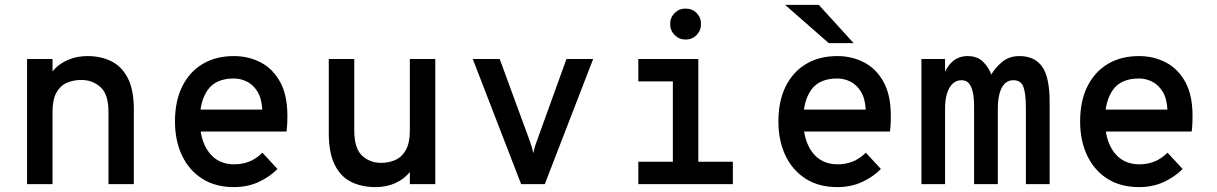

<svg xmlns="http://www.w3.org/2000/svg" viewBox="-20 -752 4968 784"><path d="M90.5 0V-511H194.5V-398.5L180 -427Q184 -451.5 205.8 -473.2Q227.5 -495 261.5 -509Q295.5 -523 337.5 -523Q392 -523 434.8 -501.8Q477.5 -480.5 502 -432.8Q526.5 -385 526.5 -305V0H423V-294Q423 -367 390.5 -396.2Q358 -425.5 312 -425.5Q279.5 -425.5 252.8 -413.8Q226 -402 210.2 -373.8Q194.5 -345.5 194.5 -296V0Z M935 12Q859.5 12 805.8 -22.2Q752 -56.5 723.2 -117Q694.5 -177.5 694.5 -256Q694.5 -339.5 724.2 -399.2Q754 -459 807.8 -491Q861.5 -523 935 -523Q995 -523 1044.8 -497Q1094.5 -471 1124 -417.2Q1153.5 -363.5 1153.5 -280Q1153.5 -267.5 1153 -250.8Q1152.5 -234 1150 -215H774.5V-304.5H1051Q1048.5 -351 1030.8 -379Q1013 -407 987.5 -419.2Q962 -431.5 935 -431.5Q862 -431.5 829 -385.8Q796 -340 796 -262Q796 -179.5 833 -130.2Q870 -81 936.5 -81Q969 -81 997.5 -92.2Q1026 -103.5 1051.5 -128.5L1113 -62Q1081 -29.5 1036 -8.8Q991 12 935 12Z M1513.5 12Q1457 12 1414 -9.2Q1371 -30.5 1346.8 -79Q1322.5 -127.5 1322.5 -208.5V-511H1426.5V-220.5Q1426.5 -146.5 1458.2 -116.8Q1490 -87 1536 -87Q1567.5 -87 1594.2 -98.8Q1621 -110.5 1637.2 -139.2Q1653.5 -168 1653.5 -218.5V-511H1757.5V0H1653.5V-49.5Q1630.5 -21 1594.5 -4.5Q1558.5 12 1513.5 12Z M2108 0 1910.5 -511H2020.5L2142 -180Q2146 -168.5 2150 -156Q2154 -143.5 2157.5 -126.5Q2161 -143.5 2165 -156Q2169 -168.5 2173.5 -180L2293 -511H2402L2204.5 0Z M2727.5 -5V-511H2831.5V-5ZM2586.5 0V-91.5H2972.5V0ZM2586.5 -419.5V-511H2792.5V-419.5ZM2779 -590.5Q2753 -590.5 2734.8 -609Q2716.5 -627.5 2716.5 -654Q2716.5 -680.5 2734.8 -698.8Q2753 -717 2779 -717Q2806.5 -717 2824.5 -698.8Q2842.5 -680.5 2842.5 -654Q2842.5 -627.5 2824.5 -609Q2806.5 -590.5 2779 -590.5Z M3399 12Q3323.5 12 3269.8 -22.2Q3216 -56.5 3187.2 -117Q3158.5 -177.5 3158.5 -256Q3158.5 -339.5 3188.2 -399.2Q3218 -459 3271.8 -491Q3325.5 -523 3399 -523Q3459 -523 3508.8 -497Q3558.5 -471 3588 -417.2Q3617.5 -363.5 3617.5 -280Q3617.5 -267.5 3617 -250.8Q3616.5 -234 3614 -215H3238.5V-304.5H3515Q3512.5 -351 3494.8 -379Q3477 -407 3451.5 -419.2Q3426 -431.5 3399 -431.5Q3326 -431.5 3293 -385.8Q3260 -340 3260 -262Q3260 -179.5 3297 -130.2Q3334 -81 3400.5 -81Q3433 -81 3461.5 -92.2Q3490 -103.5 3515.5 -128.5L3577 -62Q3545 -29.5 3500 -8.8Q3455 12 3399 12ZM3364 -576 3186 -732H3323.5L3465.5 -576Z M3742.5 0V-511H3839V-395.5L3823 -405Q3832.5 -460.5 3860.2 -491.8Q3888 -523 3931 -523Q3971.5 -523 3995 -499Q4018.5 -475 4027.5 -447.5Q4045 -477 4073.2 -500Q4101.5 -523 4143 -523Q4204 -523 4235 -480.5Q4266 -438 4266 -335.5V0H4169V-312.5Q4169 -370 4159 -397.2Q4149 -424.5 4117.5 -424.5Q4096.5 -424.5 4082.5 -410.2Q4068.5 -396 4061.5 -370.2Q4054.5 -344.5 4054.5 -310V0H3957.5V-318Q3957.5 -349.5 3952.8 -373.5Q3948 -397.5 3937 -411Q3926 -424.5 3906 -424.5Q3885 -424.5 3870 -410.2Q3855 -396 3847 -370.2Q3839 -344.5 3839 -310V0Z M4631 12Q4555.5 12 4501.8 -22.2Q4448 -56.5 4419.2 -117Q4390.5 -177.5 4390.5 -256Q4390.5 -339.5 4420.2 -399.2Q4450 -459 4503.8 -491Q4557.5 -523 4631 -523Q4691 -523 4740.8 -497Q4790.5 -471 4820 -417.2Q4849.5 -363.5 4849.5 -280Q4849.5 -267.5 4849 -250.8Q4848.5 -234 4846 -215H4470.5V-304.5H4747Q4744.5 -351 4726.8 -379Q4709 -407 4683.5 -419.2Q4658 -431.5 4631 -431.5Q4558 -431.5 4525 -385.8Q4492 -340 4492 -262Q4492 -179.5 4529 -130.2Q4566 -81 4632.5 -81Q4665 -81 4693.5 -92.2Q4722 -103.5 4747.5 -128.5L4809 -62Q4777 -29.5 4732 -8.8Q4687 12 4631 12Z"/></svg>

Font: Overpass Mono Light SemiBold
Style: Regular
Weight: 600
Monospace: yes
Version: Version 4.000